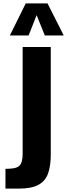

<svg xmlns="http://www.w3.org/2000/svg" viewBox="-20 -1086 394 1127"><path d="M12 21V-95Q41 -95 61 -98.5Q81 -102 92 -111.5Q103 -121 108 -139Q113 -157 113 -186V-810H278V-179Q278 -112 262 -67.5Q246 -23 205.5 -1Q165 21 92 21ZM38 -878 131 -1066H259L354 -878H243L195 -997L148 -878Z"/></svg>

Font: Oswald SemiBold
Style: Regular
Weight: 600
Designer: Vernon Adams
Foundry: Vernon Adams
Version: Version 4.100; ttfautohint (v1.8.1.43-b0c9)